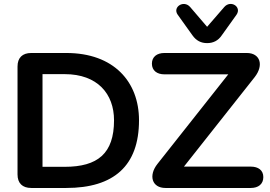

<svg xmlns="http://www.w3.org/2000/svg" viewBox="-20 -933 1339 953"><path d="M135 0H309C545 0 670 -110 670 -336C670 -527 545 -670 309 -670H135C91 -670 67 -646 67 -603V-67C67 -24 91 0 135 0ZM301 -105H191V-565H301C464 -565 546 -467 546 -336C546 -171 465 -105 301 -105ZM801 0H1225C1262 0 1287 -19 1287 -54C1287 -88 1262 -106 1225 -106H893L1244 -550C1291 -610 1271 -670 1205 -670H796C759 -670 734 -651 734 -617C734 -583 759 -564 796 -564H1113L762 -120C715 -61 735 0 801 0ZM1008 -719C1038 -719 1063 -731 1081 -758L1154 -860C1181 -899 1125 -935 1093 -898L1008 -800L924 -898C892 -935 835 -898 862 -860L935 -758C954 -731 978 -719 1008 -719Z"/></svg>

Font: SN Pro SemiBold
Style: Regular
Weight: 600
Designer: Tobias Whetton
Foundry: Supernotes
Version: Version 1.003;Glyphs 3.3 (3324)